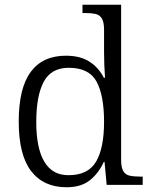

<svg xmlns="http://www.w3.org/2000/svg" viewBox="-20 -780 639 810"><path d="M261 10Q164 10 111.5 -58Q59 -126 59 -267Q59 -408 109.5 -476.5Q160 -545 258 -545Q319 -545 358 -519.5Q397 -494 418 -452H423Q421 -478 420 -507.5Q419 -537 419 -560V-654Q419 -686 410 -701.5Q401 -717 383.5 -721Q366 -725 342 -725H328V-760H491V-105Q491 -74 500 -58.5Q509 -43 526.5 -39Q544 -35 571 -35H582V0H430L421 -97H418Q396 -49 359 -19.5Q322 10 261 10ZM270 -41Q352 -41 385.5 -98.5Q419 -156 419 -266Q419 -377 387.5 -435.5Q356 -494 270 -494Q196 -494 164.5 -435Q133 -376 133 -265Q133 -154 167.5 -97Q202 -40 270 -41Z"/></svg>

Font: Noto Serif Tibetan Light
Style: Regular
Weight: 300
Version: Version 2.103